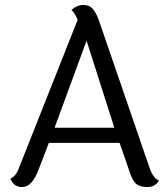

<svg xmlns="http://www.w3.org/2000/svg" viewBox="-20 -745 679 774"><path d="M200 -230H441L329 -581ZM621 -17Q605 9 574.5 9Q544 9 529 -4Q514 -17 503 -51L462 -169H177L135 -60Q109 9 69 9Q35 9 22 -25Q45 -34 58 -72L293 -665Q282 -692 268 -705Q291 -725 315.5 -725Q340 -725 353.5 -710Q367 -695 379 -662L583 -68Q597 -27 621 -17Z"/></svg>

Font: Laila
Style: Regular
Weight: 400
Designer: Hitesh Malaviya
Foundry: Indian Type Foundry
Version: Version 1.302;PS 1.0;hotconv 1.0.78;makeotf.lib2.5.61930; tt